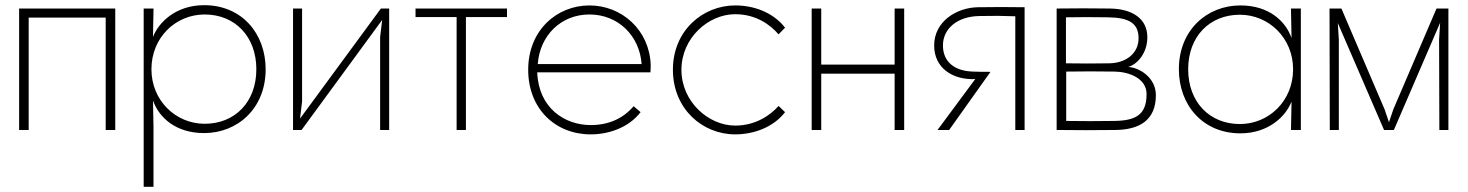

<svg xmlns="http://www.w3.org/2000/svg" viewBox="-20 -503 5680 743"><path d="M91 -435H389V0H426V-470H54V0H91Z M772 -24C660 -24 566 -114 566 -235C566 -358 660 -447 772 -447C889 -447 972 -362 972 -235C972 -108 889 -24 772 -24ZM536 220H574V-12L572 -114C595 -49 659 12 770 12C898 12 1008 -82 1008 -235C1008 -373 916 -483 770 -483C661 -483 594 -417 572 -360L574 -462V-470H536Z M1486 -470H1454L1141 -44L1149 -110V-470H1114V0H1147L1459 -426L1451 -360V0H1486Z M1783 0V-437H1942V-470H1588V-437H1747V0Z M2459 -69 2432 -92C2391 -44 2335 -19 2266 -19C2165 -19 2064 -85 2059 -223H2497C2498 -231 2498 -244 2498 -253C2493 -387 2386 -482 2261 -482C2136 -482 2024 -387 2024 -233C2024 -82 2129 17 2266 17C2334 17 2412 -8 2459 -69ZM2061 -255C2069 -365 2150 -447 2261 -447C2372 -447 2455 -365 2463 -255Z M3018 -69 2993 -93C2961 -57 2904 -17 2825 -17C2723 -17 2617 -108 2617 -233C2617 -356 2721 -448 2825 -448C2906 -448 2961 -407 2993 -370L3018 -396C2970 -457 2895 -482 2825 -482C2702 -482 2584 -387 2584 -233C2584 -82 2698 17 2825 17C2893 17 2971 -8 3018 -69Z M3479 -470H3442V-253H3158V-470H3121V0H3158V-218H3442V0H3479Z M3909 -440V0H3945V-475C3875 -476 3831 -476 3765 -475C3683 -474 3595 -421 3595 -327C3595 -238 3669 -193 3754 -197L3608 0H3653L3813 -225C3793 -225 3759 -225 3745 -226C3675 -228 3629 -263 3629 -327C3629 -394 3687 -440 3771 -441C3831 -442 3856 -442 3909 -440Z M4105 -258V-436C4158 -437 4214 -437 4267 -436C4348 -435 4386 -414 4386 -355C4386 -296 4337 -259 4273 -258C4221 -257 4158 -257 4105 -258ZM4069 0C4144 1 4220 1 4296 0C4390 -1 4453 -38 4453 -135C4453 -201 4392 -241 4346 -244C4381 -254 4420 -297 4420 -359C4420 -432 4360 -469 4275 -470C4209 -471 4134 -471 4069 -470ZM4106 -35V-226C4163 -227 4235 -227 4294 -226C4349 -225 4417 -200 4417 -139C4417 -57 4373 -36 4291 -35C4230 -34 4165 -34 4106 -35Z M4778 -23C4661 -23 4578 -108 4578 -235C4578 -362 4661 -446 4778 -446C4890 -446 4984 -356 4984 -235C4984 -112 4890 -23 4778 -23ZM4542 -235C4542 -97 4634 13 4780 13C4889 13 4956 -53 4978 -110L4976 -8V0H5014V-470H4976V-458L4978 -356C4955 -421 4891 -482 4780 -482C4652 -482 4542 -388 4542 -235Z M5125 -470 5126 0H5161V-350L5157 -414L5336 0H5374L5553 -415L5549 -350L5550 0H5585V-470H5539L5372 -80L5355 -30L5338 -80L5171 -470Z"/></svg>

Font: Kreadon Extra Light
Style: Regular
Weight: 200
Designer: kohakuno
Foundry: StudioGnu
Version: Version 1.000;Glyphs 3.1.2 (3151)